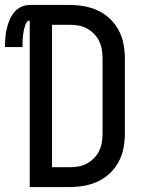

<svg xmlns="http://www.w3.org/2000/svg" viewBox="-58 -755 578 775"><path d="M222 0H62V-672Q55 -672 50.5 -665.5Q46 -659 43.5 -652Q41 -645 39.5 -638Q38 -631 36.5 -623.5Q35 -616 34.5 -609Q34 -602 33.5 -594.5Q33 -587 33 -579.5Q33 -572 33 -565H-38Q-38 -583 -36.5 -601.5Q-35 -620 -31 -638Q-27 -656 -20 -673Q-13 -690 -1.5 -704.5Q10 -719 27 -727Q44 -735 62 -735H222Q251 -735 280.5 -730Q310 -725 337 -712.5Q364 -700 385.5 -679.5Q407 -659 421 -633Q435 -607 440.5 -577.5Q446 -548 446 -519V-216Q446 -187 440.5 -157.5Q435 -128 421 -102Q407 -76 385.5 -55.5Q364 -35 337 -22.5Q310 -10 280.5 -5Q251 0 222 0ZM152 -80H222Q240 -80 258 -83Q276 -86 292 -94.5Q308 -103 321 -116Q334 -129 342 -145.5Q350 -162 353 -180Q356 -198 356 -216V-519Q356 -537 353 -555Q350 -573 342 -589.5Q334 -606 321 -619Q308 -632 292 -640.5Q276 -649 258 -652Q240 -655 222 -655H152Z"/></svg>

Font: Iosevka Custom Medium
Style: Regular
Weight: 500
Monospace: yes
Designer: Belleve Invis
Foundry: Belleve Invis
Version: Version 32.5.0; ttfautohint (v1.8.4)